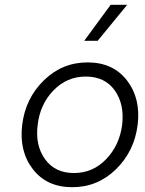

<svg xmlns="http://www.w3.org/2000/svg" viewBox="-20 -770 605 800"><path d="M331 -600 441 -750H510L387 -600ZM281 10Q175 10 117 -65Q59 -140 72.5 -250Q86 -360 162.5 -435Q239 -510 345 -510Q451 -510 509 -435Q567 -360 553.5 -250Q540 -140 463.5 -65Q387 10 281 10ZM288 -49Q367 -49 422.5 -107Q478 -165 489 -250Q499 -336 458 -393.5Q417 -451 337 -451Q259 -451 203 -393.5Q147 -336 137 -250Q126 -165 167.5 -107Q209 -49 288 -49Z"/></svg>

Font: Orkney Light
Style: LightItalic
Weight: 300
Designer: Samuel Oakes and Alfredo Marco Pradil
Foundry: Alfredo Marco Pradil
Version: 1.0; ttfautohint (v1.5)